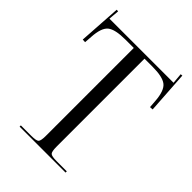

<svg xmlns="http://www.w3.org/2000/svg" viewBox="-225 -883 987 987"><g transform="rotate(45 269.0 -389.0)"><path d="M102 0V-9H178Q214 -9 222.5 -17.5Q231 -26 231 -62V-701H171Q96 -701 68 -678.5Q40 -656 36 -586L33 -545L15 -546L30 -778L41 -777L36 -719H502L497 -776L508 -777L523 -546L505 -545L502 -586Q497 -656 469 -678.5Q441 -701 367 -701H309V-62Q309 -26 317.5 -17.5Q326 -9 362 -9H436V0Z"/></g></svg>

Font: FoglihtenNo06
Style: Regular
Weight: 500
Designer: gluk (gluksza@wp.pl)
Foundry: gluk (gluksza@wp.pl)
Version: Version 0.76